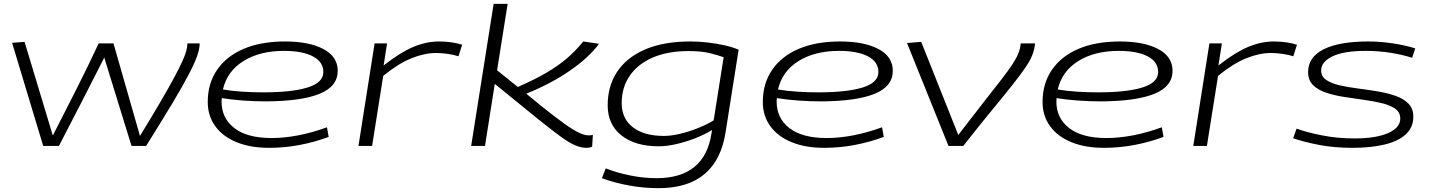

<svg xmlns="http://www.w3.org/2000/svg" viewBox="-20 -760 7450 1000"><path d="M741 0H665L523 -460Q467 -350 406.5 -231.5Q346 -113 287 0H205L43 -537L108 -542L255 -54Q316 -173 375.5 -290.5Q435 -408 494 -534H571L709 -52Q774 -158 818 -233.5Q862 -309 889 -359.5Q916 -410 930.5 -442.5Q945 -475 950.5 -496Q956 -517 956 -534H1020Q1020 -508 1007.5 -471Q995 -434 964.5 -375Q934 -316 879.5 -225Q825 -134 741 0Z M1692 -47Q1620 -20 1541 -5Q1462 10 1382 10Q1284 10 1212 -19.5Q1140 -49 1101 -103Q1062 -157 1062 -229Q1062 -325 1110.5 -396Q1159 -467 1249 -505.5Q1339 -544 1465 -544Q1590 -544 1664.5 -504.5Q1739 -465 1739 -391Q1739 -310 1644.5 -271.5Q1550 -233 1367 -232Q1305 -232 1244.5 -236.5Q1184 -241 1135 -249Q1134 -240 1134 -231Q1134 -144 1201 -92.5Q1268 -41 1395 -41Q1460 -41 1533 -55Q1606 -69 1683 -97ZM1459 -495Q1333 -495 1248 -442Q1163 -389 1141 -294Q1188 -286 1242 -282.5Q1296 -279 1351 -279Q1501 -279 1582.5 -304.5Q1664 -330 1664 -385Q1664 -438 1609.5 -466.5Q1555 -495 1459 -495Z M1996 -534 1978 -419Q2066 -488 2133.5 -516Q2201 -544 2267 -544Q2303 -544 2335 -539Q2367 -534 2387 -527L2368 -467Q2342 -475 2311 -479.5Q2280 -484 2251 -484Q2192 -484 2124 -457Q2056 -430 1976 -365L1918 0H1847L1931 -534Z M2434 0 2551 -740H2624L2569 -394L2677 -307Q2766 -346 2826.5 -381.5Q2887 -417 2932 -455.5Q2977 -494 3018 -544L3100 -532Q3048 -461 2949 -392.5Q2850 -324 2721 -272L2799 -208Q2874 -148 2920.5 -115Q2967 -82 2996 -68.5Q3025 -55 3045 -55Q3051 -55 3057 -55.5Q3063 -56 3068 -58L3064 4Q3051 10 3034 10Q3006 10 2974 -4Q2942 -18 2897 -51Q2852 -84 2781 -141L2557 -323L2506 0Z M3115 168 3135 117Q3193 140 3263 154Q3333 168 3399 168Q3652 168 3686 -68L3689 -83Q3648 -58 3598.5 -39Q3549 -20 3500 -9Q3451 2 3411 2Q3289 2 3217 -54.5Q3145 -111 3145 -212Q3145 -312 3194.5 -386.5Q3244 -461 3340 -502.5Q3436 -544 3577 -544Q3621 -544 3667.5 -538.5Q3714 -533 3756 -523.5Q3798 -514 3827 -501L3759 -71Q3737 72 3650 146Q3563 220 3410 220Q3332 220 3255.5 206Q3179 192 3115 168ZM3749 -462Q3718 -473 3676 -483.5Q3634 -494 3566 -494Q3457 -494 3379 -460Q3301 -426 3259.5 -365Q3218 -304 3218 -223Q3218 -142 3276.5 -97Q3335 -52 3438 -52Q3475 -52 3521.5 -63Q3568 -74 3614.5 -92.5Q3661 -111 3697 -133Z M4583 -47Q4511 -20 4432 -5Q4353 10 4273 10Q4175 10 4103 -19.5Q4031 -49 3992 -103Q3953 -157 3953 -229Q3953 -325 4001.5 -396Q4050 -467 4140 -505.5Q4230 -544 4356 -544Q4481 -544 4555.5 -504.5Q4630 -465 4630 -391Q4630 -310 4535.5 -271.5Q4441 -233 4258 -232Q4196 -232 4135.5 -236.5Q4075 -241 4026 -249Q4025 -240 4025 -231Q4025 -144 4092 -92.5Q4159 -41 4286 -41Q4351 -41 4424 -55Q4497 -69 4574 -97ZM4350 -495Q4224 -495 4139 -442Q4054 -389 4032 -294Q4079 -286 4133 -282.5Q4187 -279 4242 -279Q4392 -279 4473.5 -304.5Q4555 -330 4555 -385Q4555 -438 4500.5 -466.5Q4446 -495 4350 -495Z M4997 0H4920L4704 -536L4778 -542L4971 -57Q5049 -159 5104.5 -229.5Q5160 -300 5196 -346.5Q5232 -393 5253 -425Q5274 -457 5284 -482Q5294 -507 5296 -534H5371Q5368 -502 5356.5 -473Q5345 -444 5320.5 -408Q5296 -372 5254.5 -319.5Q5213 -267 5149.5 -190Q5086 -113 4997 0Z M6040 -47Q5968 -20 5889 -5Q5810 10 5730 10Q5632 10 5560 -19.5Q5488 -49 5449 -103Q5410 -157 5410 -229Q5410 -325 5458.5 -396Q5507 -467 5597 -505.5Q5687 -544 5813 -544Q5938 -544 6012.5 -504.5Q6087 -465 6087 -391Q6087 -310 5992.5 -271.5Q5898 -233 5715 -232Q5653 -232 5592.5 -236.5Q5532 -241 5483 -249Q5482 -240 5482 -231Q5482 -144 5549 -92.5Q5616 -41 5743 -41Q5808 -41 5881 -55Q5954 -69 6031 -97ZM5807 -495Q5681 -495 5596 -442Q5511 -389 5489 -294Q5536 -286 5590 -282.5Q5644 -279 5699 -279Q5849 -279 5930.5 -304.5Q6012 -330 6012 -385Q6012 -438 5957.5 -466.5Q5903 -495 5807 -495Z M6344 -534 6326 -419Q6414 -488 6481.5 -516Q6549 -544 6615 -544Q6651 -544 6683 -539Q6715 -534 6735 -527L6716 -467Q6690 -475 6659 -479.5Q6628 -484 6599 -484Q6540 -484 6472 -457Q6404 -430 6324 -365L6266 0H6195L6279 -534Z M6715 -40 6733 -90Q6785 -71 6865 -55Q6945 -39 7034 -39Q7147 -39 7210 -67Q7273 -95 7273 -142Q7273 -175 7247 -193.5Q7221 -212 7178 -222.5Q7135 -233 7084 -240Q7033 -247 6981.5 -255Q6930 -263 6887.5 -277Q6845 -291 6819 -316.5Q6793 -342 6793 -384Q6793 -463 6874.5 -503.5Q6956 -544 7106 -544Q7170 -544 7235 -534Q7300 -524 7351 -508L7335 -459Q7285 -475 7223 -485Q7161 -495 7094 -495Q6979 -495 6920 -466.5Q6861 -438 6861 -393Q6861 -362 6887 -344Q6913 -326 6956 -316Q6999 -306 7050 -299.5Q7101 -293 7152.5 -284.5Q7204 -276 7246.5 -261.5Q7289 -247 7315 -221Q7341 -195 7341 -152Q7341 -96 7301.5 -60Q7262 -24 7190.5 -7Q7119 10 7024 10Q6930 10 6851.5 -5Q6773 -20 6715 -40Z"/></svg>

Font: Georama ExtraExtended Light
Style: Italic
Weight: 300
Width: 8
Italic angle: -9°
Designer: Jean-Baptiste Levee
Foundry: Production Type
Version: Version 1.000